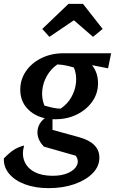

<svg xmlns="http://www.w3.org/2000/svg" viewBox="-44 -771 597 995"><path d="M208 204Q138 204 85 184Q32 164 3 129Q-26 94 -24 50Q4 21 27 6Q50 -9 81 -17Q68 29 82.5 64.5Q97 100 134.5 120Q172 140 229 140Q277 140 310 125Q343 110 354.5 86Q366 62 349 36L184 -11Q167 -28 158.5 -47Q150 -66 150 -85Q150 -117 171 -142.5Q192 -168 228 -174V-98L366 -60Q471 -31 471 46Q471 91 436.5 126.5Q402 162 342.5 183Q283 204 208 204ZM242 -153Q161 -153 111 -195.5Q61 -238 61 -306Q61 -359 90.5 -402Q120 -445 171 -470Q222 -495 285 -495Q365 -495 414.5 -452Q464 -409 464 -340Q464 -287 434.5 -245Q405 -203 355 -178Q305 -153 242 -153ZM270 -208Q305 -231 325.5 -267Q346 -303 350 -343.5Q354 -384 339 -421Q320 -427 298.5 -431.5Q277 -436 253 -437Q220 -414 199.5 -378.5Q179 -343 175 -302.5Q171 -262 186 -224Q213 -216 233.5 -212Q254 -208 270 -208ZM413 -403 285 -495H532L516 -417L429 -434ZM386 -751 488 -621 438 -580 339 -666 212 -580 175 -621 311 -751Z"/></svg>

Font: Piazzolla Thin
Style: Bold Italic
Weight: 700
Italic angle: -11.3°
Version: Version 2.005